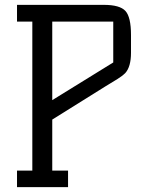

<svg xmlns="http://www.w3.org/2000/svg" viewBox="-20 -770 619 790"><path d="M407 -750Q473 -750 496 -725Q519 -700 519 -626V-553Q519 -496 496 -470Q483 -457 463.5 -445Q444 -433 416 -416L195 -278V-68H260V0H50V-68H113V-681H50V-750ZM446 -681H195V-358L446 -513Z"/></svg>

Font: Kelly Slab
Style: Regular
Weight: 400
Designer: Denis Masharov
Foundry: Denis Masharov
Version: Version 1.001